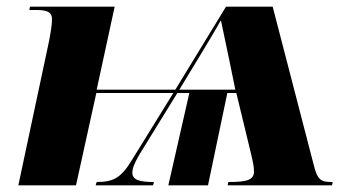

<svg xmlns="http://www.w3.org/2000/svg" viewBox="-20 -556 1063 576"><path d="M127 -432 35 0H208L269 -277H500L377 -78C344 -23 321 -10 270 -10L267 0H439L442 -10C399 -10 377 -16 377 -38C377 -51 384 -68 398 -92L512 -277H548L485 0H604L662 -277H689L734 -91C737 -76 742 -59 742 -42C742 -16 721 -10 665 -10L663 0H976L978 -10C943 -10 933 -14 921 -62L798 -536H658L506 -287H270L324 -536H70L68 -526H90C128 -526 136 -516 136 -497C136 -483 132 -458 127 -432ZM518 -287 586 -399C603 -428 629 -470 642 -494H643C649 -465 658 -422 668 -375L686 -287Z"/></svg>

Font: Noto Serif Display ExtraBold
Style: Italic
Weight: 800
Italic angle: -12°
Designer: Monotype Design Team
Foundry: Monotype Imaging Inc.
Version: Version 2.009